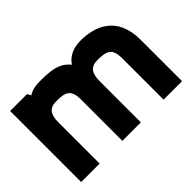

<svg xmlns="http://www.w3.org/2000/svg" viewBox="-91 -711 933 933"><g transform="rotate(-45 376.0 -244.0)"><path d="M156.2 0V-283.2C156.2 -335 172.9 -363.3 219.7 -363.3C281.2 -363.3 312.5 -355.5 312.5 -283.2V0H439.5V-283.2C439.5 -335 456.1 -363.3 502.9 -363.3C564.5 -363.3 595.7 -355.5 595.7 -283.2V0H722.7V-283.2C722.7 -449.2 610.4 -488.3 512.7 -488.3C460 -488.3 423.8 -468.8 400.4 -435.1C359.4 -488.3 292 -488.3 229.5 -488.3C198.7 -488.3 173.8 -481.9 156.2 -468.8L145.5 -488.3H29.3V0Z"/></g></svg>

Font: Saman Dere
Style: Regular
Weight: 400
Designer: Tuna Ça_lar Gümü_
Foundry: Tuna Ça_lar Gümü_
Version: Version 1.001;hotconv 1.0.109;makeotfexe 2.5.65596